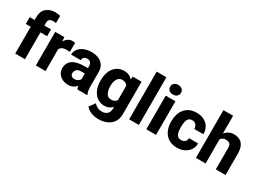

<svg xmlns="http://www.w3.org/2000/svg" viewBox="-39 -1583 3520 2614"><g transform="rotate(30 1721.0 -276.0)"><path d="M240.7 0H87.4V-421.4H10.3V-528.3H87.4V-573.2Q87.4 -664.1 140.9 -712.2Q194.3 -760.3 285.2 -760.3Q305.7 -760.3 324.5 -757.3Q343.3 -754.4 360.4 -750.5V-636.7Q342.3 -641.1 317.9 -641.1Q240.7 -641.1 240.7 -573.2V-528.3H345.2V-421.4H240.7Z M721.7 -532.2 719.2 -390.1Q709 -391.6 693.6 -392.8Q678.2 -394 667 -394Q587.4 -394 564 -341.3V0H411.6V-528.3H554.7L559.6 -461.9Q579.1 -497.6 608.9 -517.8Q638.7 -538.1 677.2 -538.1Q702.6 -538.1 721.7 -532.2Z M1065.4 0Q1056.2 -19 1050.8 -48.8Q1030.3 -24.4 999 -7.3Q967.8 9.8 919.9 9.8Q870.6 9.8 829.8 -10.5Q789.1 -30.8 764.9 -66.4Q740.7 -102.1 740.7 -148.4Q740.7 -231 801.5 -276.6Q862.3 -322.3 986.8 -322.3H1043.9V-352.5Q1043.9 -388.2 1027.3 -409.2Q1010.7 -430.2 973.1 -430.2Q941.4 -430.2 923.3 -414.1Q905.3 -397.9 905.3 -368.2H752.9Q752.9 -415.5 781 -454.1Q809.1 -492.7 860.6 -515.4Q912.1 -538.1 981.4 -538.1Q1043.5 -538.1 1092 -517.3Q1140.6 -496.6 1168.9 -455.1Q1197.3 -413.6 1197.3 -351.6V-130.4Q1197.3 -83 1202.9 -55.7Q1208.5 -28.3 1219.2 -8.3V0ZM954.6 -101.1Q988.3 -101.1 1011.2 -116Q1034.2 -130.9 1043.9 -149.4V-238.3H988.3Q937 -238.3 915.3 -214.6Q893.6 -190.9 893.6 -157.7Q893.6 -133.3 910.6 -117.2Q927.7 -101.1 954.6 -101.1Z M1277.3 -257.8V-268.1Q1277.3 -348.6 1303.2 -409.4Q1329.1 -470.2 1377.4 -504.2Q1425.8 -538.1 1492.2 -538.1Q1538.1 -538.1 1570.3 -522.9Q1602.5 -507.8 1624.5 -480.5L1630.4 -528.3H1769V-19Q1769 53.7 1736.1 104.5Q1703.1 155.3 1644.3 181.6Q1585.4 208 1507.3 208Q1473.1 208 1436.3 199.2Q1399.4 190.4 1366.5 172.4Q1333.5 154.3 1311.5 127L1376.5 37.1Q1398.4 62.5 1429.9 78.4Q1461.4 94.2 1501.5 94.2Q1556.6 94.2 1586.2 64.7Q1615.7 35.2 1615.7 -19V-44.4Q1592.8 -19 1562.3 -4.6Q1531.7 9.8 1491.2 9.8Q1425.3 9.8 1377.2 -25.1Q1329.1 -60.1 1303.2 -120.6Q1277.3 -181.2 1277.3 -257.8ZM1429.7 -268.1V-257.8Q1429.7 -195.8 1454.3 -152.3Q1479 -108.9 1529.8 -108.9Q1561 -108.9 1582 -120.1Q1603 -131.3 1615.7 -151.4V-376.5Q1589.8 -419.4 1530.8 -419.4Q1480.5 -419.4 1455.1 -376Q1429.7 -332.5 1429.7 -268.1Z M2031.2 -750V0H1878.4V-750Z M2139.2 -665Q2139.2 -698.2 2162.6 -719.5Q2186 -740.7 2224.1 -740.7Q2262.7 -740.7 2286.1 -719.5Q2309.6 -698.2 2309.6 -665Q2309.6 -632.3 2286.1 -611.1Q2262.7 -589.8 2224.1 -589.8Q2186 -589.8 2162.6 -611.1Q2139.2 -632.3 2139.2 -665ZM2301.3 -528.3V0H2148.4V-528.3Z M2631.3 -108.9Q2668 -108.9 2689.9 -129.2Q2711.9 -149.4 2711.9 -185.1H2855.5Q2855.5 -127.4 2825.9 -83.5Q2796.4 -39.6 2746.6 -14.9Q2696.8 9.8 2634.3 9.8Q2552.2 9.8 2497.8 -25.6Q2443.4 -61 2416 -121.6Q2388.7 -182.1 2388.7 -257.8V-270.5Q2388.7 -346.2 2415.8 -406.7Q2442.9 -467.3 2497.6 -502.7Q2552.2 -538.1 2633.8 -538.1Q2699.2 -538.1 2749 -512.9Q2798.8 -487.8 2827.1 -441.2Q2855.5 -394.5 2855.5 -329.6H2711.9Q2711.9 -367.2 2691.4 -393.3Q2670.9 -419.4 2630.4 -419.4Q2593.3 -419.4 2574 -398.7Q2554.7 -377.9 2548.1 -344Q2541.5 -310.1 2541.5 -270.5V-257.8Q2541.5 -217.8 2548.1 -183.8Q2554.7 -149.9 2574 -129.4Q2593.3 -108.9 2631.3 -108.9Z M3080.1 -750V-470.7Q3105.5 -502.4 3140.6 -520.3Q3175.8 -538.1 3218.3 -538.1Q3270.5 -538.1 3310.1 -517.8Q3349.6 -497.6 3371.8 -452.1Q3394 -406.7 3394 -331.1V0H3240.7V-332Q3240.7 -382.8 3219.7 -401.1Q3198.7 -419.4 3160.6 -419.4Q3130.4 -419.4 3110.8 -408.4Q3091.3 -397.5 3080.1 -378.9V0H2927.7V-750Z"/></g></svg>

Font: Vazirmatn UI FD ExtraBold
Style: Regular
Weight: 800
Designer: Saber Rastikerdar
Foundry: Saber Rastikerdar
Version: Version 33.003